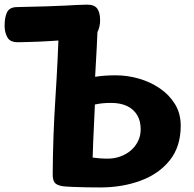

<svg xmlns="http://www.w3.org/2000/svg" viewBox="-27 -799 838 831"><path d="M406.3 12.3Q383.6 12.3 350 11.8Q316.4 11.3 286.1 9.9Q255.7 8.6 242.9 6.8Q217.6 2.4 209.2 -9.2Q200.9 -20.8 201.1 -45Q202.2 -211.9 212.9 -376.2Q223.7 -540.4 228.8 -708.9Q229.8 -738.2 247.9 -752.8Q266.1 -767.4 311.9 -767.4Q350.8 -767.4 374.9 -756.7Q399.1 -745.9 397.3 -716.6Q394.9 -652.1 391.8 -595.4Q388.7 -538.7 384.7 -466.6Q405.1 -469.8 425.8 -471.4Q446.6 -473 474.2 -473Q525.3 -473 575.1 -458.5Q624.8 -444 665.3 -416.2Q705.9 -388.4 730.6 -348Q755.2 -307.6 755.2 -254.7Q755.2 -164.8 708.1 -105.6Q661 -46.4 581.7 -17.1Q502.3 12.3 406.3 12.3ZM438.8 -112.4Q467.6 -112.4 493.4 -121.6Q519.2 -130.8 539.1 -147.7Q559 -164.7 570.4 -188Q581.9 -211.3 581.9 -239.7Q581.9 -276 566.4 -301.4Q550.9 -326.8 522.5 -340.2Q494.1 -353.6 454.4 -353.6Q433.8 -353.6 418.3 -352.1Q402.9 -350.7 383.7 -346.7Q381.7 -296.1 379.7 -257.4Q377.7 -218.8 376.4 -185.6Q375.2 -152.4 374 -117Q386.8 -115.2 403.6 -113.8Q420.4 -112.4 438.8 -112.4ZM53.8 -616.2Q17.2 -615.2 5.1 -637.1Q-7.1 -659 -7.1 -686.9Q-7.1 -724.9 3.7 -746.2Q14.4 -767.6 45.1 -768.3Q121.9 -770.1 172.2 -771.5Q222.6 -772.9 254.6 -774.7Q286.6 -776.4 307.8 -777.6Q329.1 -778.7 349.3 -778.9Q381 -779.1 393.7 -762.1Q406.3 -745.1 406.3 -710.1Q406.3 -683 394.4 -659.3Q382.6 -635.7 354.4 -633.7Q294 -628.3 254.7 -625.6Q215.3 -622.8 189.9 -621.3Q164.4 -619.8 144.8 -618.9Q125.1 -618 104.4 -617.5Q83.7 -617 53.8 -616.2Z"/></svg>

Font: Playpen Sans
Style: Regular
Weight: 400
Designer: Laura Meseguer, Veronika Burian, José Scaglione, Kostas Bartsokas, Vera Evstafieva, Tom Grace, Yorlmar Campos
Foundry: TypeTogether
Version: Version 2.000